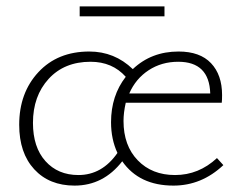

<svg xmlns="http://www.w3.org/2000/svg" viewBox="-20 -576 760 600"><path d="M494 -556V-525H229V-556ZM658 -82 678 -60Q610 4 522 4Q415 4 362 -72Q303 4 213 4Q134 4 87 -47Q40 -98 40 -186Q40 -286 100 -350.5Q160 -415 259 -415Q338 -415 395 -360Q453 -415 538 -415Q605 -415 639.5 -378.5Q674 -342 674 -279Q674 -263 673 -255H373Q366 -224 366 -198Q366 -121 410.5 -75Q455 -29 527 -29Q601 -29 658 -82ZM225 -29Q299 -29 347 -98Q327 -141 327 -194Q327 -277 373 -336Q331 -383 263 -383Q181 -383 132 -329.5Q83 -276 83 -192Q83 -116 122 -72.5Q161 -29 225 -29ZM537 -383Q485 -383 444.5 -356.5Q404 -330 384 -284H637Q634 -383 537 -383Z"/></svg>

Font: EauTestInfant Light
Style: Regular
Weight: 300
Designer: Christian Thalmann (Catharsis Fonts)
Version: Version 0.001;PS 000.001;hotconv 1.0.88;makeotf.lib2.5.64775